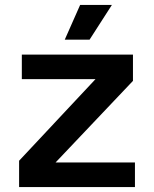

<svg xmlns="http://www.w3.org/2000/svg" viewBox="-20 -754 620 774"><path d="M57 0V-106L365 -435H68V-534H516V-428L204 -99H524V0ZM241 -594 303 -734H431L341 -594Z"/></svg>

Font: Geist SemBd
Style: Regular
Weight: 400
Designer: Basement.studio, Andrés Briganti, Mateo Zaragoza
Foundry: Basement.studio, Vercel, Andrés Briganti, Guido Ferreyra, Mateo Zaragoza
Version: Version 1.401